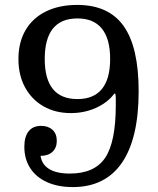

<svg xmlns="http://www.w3.org/2000/svg" viewBox="-20 -751 643 781"><path d="M449 -370H445Q417 -333 370 -312Q323 -291 268 -291Q205 -291 157 -318.5Q109 -346 82 -395.5Q55 -445 55 -511Q55 -579 84 -628.5Q113 -678 167 -704.5Q221 -731 294 -731Q422 -731 483 -645Q544 -559 544 -380Q544 -188 476 -89Q408 10 276 10Q216 10 171.5 -10Q127 -30 103 -67Q79 -104 79 -154Q79 -195 96.5 -217Q114 -239 147 -239Q176 -239 193.5 -223Q211 -207 211 -178Q211 -150 193.5 -133.5Q176 -117 145 -117Q150 -82 180 -63.5Q210 -45 264 -45Q365 -45 408 -109.5Q451 -174 451 -323Q451 -341 451 -350.5Q451 -360 449 -370ZM162 -511Q162 -348 295 -348Q361 -348 394.5 -389Q428 -430 428 -511Q428 -593 394.5 -634.5Q361 -676 295 -676Q162 -676 162 -511Z"/></svg>

Font: Domine
Style: Regular
Weight: 400
Designer: Pablo Impallari, Rodrigo Fuenzalida, Brenda Gallo
Foundry: Pablo Impallari, Rodrigo Fuenzalida, Brenda Gallo
Version: Version 2.000;September 19, 2022;FontCreator 14.0.0.2877 64-